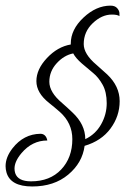

<svg xmlns="http://www.w3.org/2000/svg" viewBox="-36 -637 499 688"><path d="M16 -32.8Q16 -24.8 18.4 -16.8Q28 12.8 75.2 12.8Q143.2 12.8 183.2 -29.6Q223.2 -72 223.2 -138.4Q223.2 -196 178.4 -236Q159.2 -252.8 140 -268Q94.4 -304 94.4 -346.4Q94.4 -388.8 132.4 -429.2Q170.4 -469.6 217.6 -477.6V-480.8Q217.6 -531.2 263.2 -574Q308.8 -616.8 360 -616.8Q376 -616.8 384 -607.6Q392 -598.4 392 -588.8V-579.2Q384.8 -584.8 364.8 -584.8Q328.8 -584.8 296.4 -554Q264 -523.2 264 -479.2Q264 -443.2 309.6 -404.8Q328.8 -388 348 -370.4Q392.8 -328 392.8 -274.4Q392.8 -220.8 360 -176.4Q327.2 -132 267.2 -114.4Q259.2 -53.6 208.4 -11.2Q157.6 31.2 79.6 31.2Q1.6 31.2 -12.8 -19.2Q-16 -30.4 -16 -41.6Q-16 -73.6 8.8 -105.6Q48.8 -156.8 108.8 -157.6Q118.4 -157.6 124.8 -151.6Q131.2 -145.6 133.6 -133.6Q79.2 -133.6 40.8 -88Q16 -58.4 16 -32.8ZM186.4 -268Q204.8 -252 223.2 -234.4Q269.6 -191.2 269.6 -138.4Q306.4 -156 326.4 -191.6Q346.4 -227.2 346.4 -267.2Q346.4 -307.2 331.6 -333.6Q316.8 -360 298 -375.2Q279.2 -390.4 257.2 -409.6Q235.2 -428.8 226.4 -445.6Q193.6 -439.2 167.2 -410.4Q140.8 -381.6 140.8 -344Q140.8 -306.4 186.4 -268Z"/></svg>

Font: Euphoria Script
Style: Regular
Weight: 400
Designer: Sabrina Mariela Lopez
Foundry: Sabrina Mariela Lopez
Version: Version 1.002